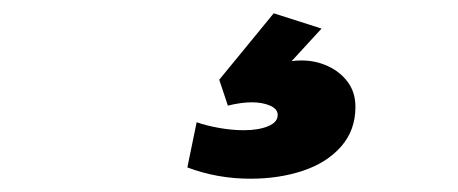

<svg xmlns="http://www.w3.org/2000/svg" viewBox="-20 -48 690 289"><path d="M262 204 276 136Q290 141 309.5 144.5Q329 148 347 148Q369 148 383.5 142Q398 136 398 125Q398 116 386.5 111Q375 106 359 106Q343 106 323 111L310 72L392 -28L464 -5L419 44Q425 43 434 43Q455 43 473.5 51.5Q492 60 503.5 75.5Q515 91 515 113Q515 148 493.5 172.5Q472 197 436 209Q400 221 357 221Q307 221 262 204Z"/></svg>

Font: Azeret Mono
Style: Bold Italic
Weight: 700
Italic angle: -12°
Designer: Martin Vácha
Foundry: Displaay
Version: Version 1.000; Glyphs 3.0.3, build 3074